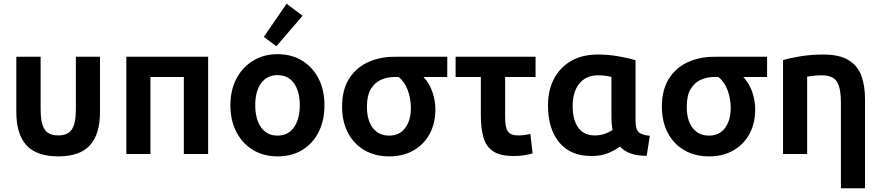

<svg xmlns="http://www.w3.org/2000/svg" viewBox="-20 -830 4751 1035"><path d="M294 13Q178 13 123 -46.5Q68 -106 68 -226V-524H199V-240Q199 -165 220.5 -132.5Q242 -100 294 -100Q346 -100 367.5 -132.5Q389 -165 389 -240V-524H519V-226Q519 -106 464.5 -46.5Q410 13 294 13Z M661 0V-524H1102V0H971V-415H791V0Z M1476 13Q1401 13 1344 -21.5Q1287 -56 1254.5 -118Q1222 -180 1222 -263Q1222 -345 1255 -407Q1288 -469 1345.5 -503.5Q1403 -538 1476 -538Q1551 -538 1608 -503.5Q1665 -469 1697 -407Q1729 -345 1729 -263Q1729 -180 1697.5 -118Q1666 -56 1609.5 -21.5Q1553 13 1476 13ZM1476 -99Q1533 -99 1564.5 -143.5Q1596 -188 1596 -263Q1596 -338 1564.5 -381.5Q1533 -425 1476 -425Q1419 -425 1387.5 -381.5Q1356 -338 1356 -263Q1356 -188 1387.5 -143.5Q1419 -99 1476 -99ZM1470 -581 1402 -631 1525 -810 1611 -745Z M2078 13Q2003 13 1946 -19.5Q1889 -52 1856.5 -112.5Q1824 -173 1824 -255Q1824 -345 1861 -404.5Q1898 -464 1962 -494Q2026 -524 2108 -524H2391V-415H2263Q2295 -381 2311 -334Q2327 -287 2327 -240Q2327 -165 2296 -108Q2265 -51 2209 -19Q2153 13 2078 13ZM2078 -99Q2134 -99 2164.5 -140.5Q2195 -182 2195 -247Q2195 -299 2178 -344Q2161 -389 2129 -415H2107Q2069 -415 2035 -400.5Q2001 -386 1979.5 -351Q1958 -316 1958 -255Q1958 -181 1990 -140Q2022 -99 2078 -99Z M2747 11Q2675 11 2637 -15.5Q2599 -42 2585.5 -91Q2572 -140 2572 -207V-415H2436V-524H2867V-415H2703V-198Q2703 -142 2718 -121Q2733 -100 2772 -100Q2792 -100 2807 -102Q2822 -104 2839 -108L2851 -3Q2830 3 2805 7Q2780 11 2747 11Z M3169 11Q3055 11 2994.5 -62.5Q2934 -136 2934 -262Q2934 -344 2966.5 -405.5Q2999 -467 3059 -501.5Q3119 -536 3202 -536Q3258 -536 3313.5 -526.5Q3369 -517 3406 -505V-182Q3406 -132 3423.5 -117Q3441 -102 3483 -98L3466 10Q3414 10 3379 -3Q3344 -16 3322 -40Q3300 -23 3261.5 -6Q3223 11 3169 11ZM3186 -100Q3217 -100 3241 -109Q3265 -118 3282 -129Q3276 -161 3276 -197V-416Q3265 -418 3247.5 -421Q3230 -424 3204 -424Q3139 -424 3103 -379.5Q3067 -335 3067 -259Q3067 -184 3097 -142Q3127 -100 3186 -100Z M3802 13Q3727 13 3670 -19.5Q3613 -52 3580.5 -112.5Q3548 -173 3548 -255Q3548 -345 3585 -404.5Q3622 -464 3686 -494Q3750 -524 3832 -524H4115V-415H3987Q4019 -381 4035 -334Q4051 -287 4051 -240Q4051 -165 4020 -108Q3989 -51 3933 -19Q3877 13 3802 13ZM3802 -99Q3858 -99 3888.5 -140.5Q3919 -182 3919 -247Q3919 -299 3902 -344Q3885 -389 3853 -415H3831Q3793 -415 3759 -400.5Q3725 -386 3703.5 -351Q3682 -316 3682 -255Q3682 -181 3714 -140Q3746 -99 3802 -99Z M4513 185V-277Q4513 -357 4491 -390.5Q4469 -424 4410 -424Q4387 -424 4365.5 -421.5Q4344 -419 4331 -417V0H4201V-506Q4237 -517 4294.5 -526.5Q4352 -536 4419 -536Q4506 -536 4555 -505.5Q4604 -475 4623.5 -421Q4643 -367 4643 -295V185Z"/></svg>

Font: Ubuntu Sans
Style: Bold
Weight: 700
Designer: Dalton Maag Ltd
Foundry: Dalton Maag Ltd
Version: Version 1.006; ttfautohint (v1.8.4.7-5d5b)